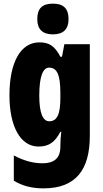

<svg xmlns="http://www.w3.org/2000/svg" viewBox="-20 -796 564 1056"><path d="M271 -776C211 -776 185 -748 185 -691C185 -635 214 -607 271 -607C328 -607 357 -635 357 -691C357 -747 331 -776 271 -776ZM197 -563C93 -563 32 -453 32 -272C32 -99 93 10 192 10C249 10 282 -14 312 -71H317C314 -51 312 -17 312 5V11C312 78 273 102 214 102C165 102 115 90 56 59V198C103 226 154 240 219 240C398 240 474 137 474 -49V-553H334L321 -484H312C281 -544 249 -563 197 -563ZM250 -424C294 -424 312 -384 312 -285V-256C312 -168 294 -129 251 -129C215 -129 196 -176 196 -270C196 -375 216 -424 250 -424Z"/></svg>

Font: Noto Sans Arabic ExtCond Blk
Style: Regular
Weight: 900
Width: 2
Designer: Monotype Design Team, Nadine Chahine, Nizar Qandah and Khaled Hosny
Foundry: Monotype Imaging Inc.
Version: Version 2.012